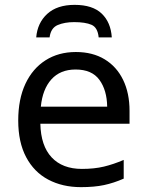

<svg xmlns="http://www.w3.org/2000/svg" viewBox="-20 -760 604 790"><path d="M292 -546Q361 -546 410.5 -516Q460 -486 486.5 -431.5Q513 -377 513 -304V-251H146Q148 -160 192.5 -112.5Q237 -65 317 -65Q368 -65 407.5 -74.5Q447 -84 489 -102V-25Q448 -7 408 1.5Q368 10 313 10Q237 10 178.5 -21Q120 -52 87.5 -113.5Q55 -175 55 -264Q55 -352 84.5 -415Q114 -478 167.5 -512Q221 -546 292 -546ZM291 -474Q228 -474 191.5 -433.5Q155 -393 148 -321H421Q420 -389 389 -431.5Q358 -474 291 -474ZM287 -740Q361 -740 398.5 -704Q436 -668 440 -606H386Q382 -647 356.5 -658Q331 -669 285 -669Q246 -669 217.5 -657Q189 -645 184 -606H129Q134 -666 174.5 -703Q215 -740 287 -740Z"/></svg>

Font: Noto Sans Living
Style: Regular
Weight: 400
Designer: Monotype Design Team
Foundry: Monotype Imaging Inc.
Version: Version 2.013; ttfautohint (v1.8.4.7-5d5b)